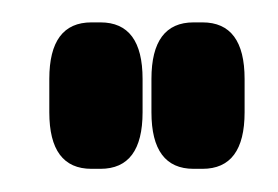

<svg xmlns="http://www.w3.org/2000/svg" viewBox="-20 -717 245 169"><path d="M158.2 -697.3Q195.3 -697.3 195.3 -647.5V-618.2Q195.3 -568.4 158.2 -568.4H150.4Q113.3 -568.4 113.3 -618.2V-647.5Q113.3 -697.3 150.4 -697.3ZM68.4 -697.3Q105.5 -697.3 105.5 -647.5V-618.2Q105.5 -568.4 68.4 -568.4H60.5Q23.4 -568.4 23.4 -618.2V-647.5Q23.4 -697.3 60.5 -697.3Z"/></svg>

Font: Vancouver Drive
Style: Bold
Weight: 700
Designer: Valery Zaveryaev
Foundry: Cyreal (www.cyreal.org)
Version: Version 1.01